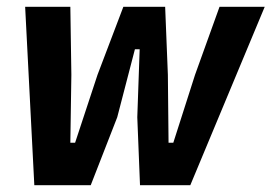

<svg xmlns="http://www.w3.org/2000/svg" viewBox="-20 -545 799 565"><path d="M54 -525H187L190 -325L187 -125H201L267 -325L343 -525H466L474 -325L476 -125H490L554 -325L626 -525H759L540 0H392L384 -200L391 -400H377L325 -200L247 0H81Z"/></svg>

Font: IBM Plex Sans Cond
Style: Bold Italic
Weight: 700
Width: 3
Italic angle: -11°
Designer: Mike Abbink, Paul van der Laan, Pieter van Rosmalen
Foundry: Bold Monday
Version: Version 1.3